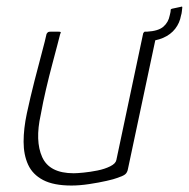

<svg xmlns="http://www.w3.org/2000/svg" viewBox="-20 -570 584 594"><path d="M201 4Q146 4 113.5 -13Q81 -30 67 -60.5Q53 -91 53 -131.5Q53 -172 63 -219Q74 -270 86.5 -319Q99 -368 109.5 -407Q120 -446 124 -465Q127 -470 129.5 -471Q132 -472 137 -472H160Q166 -472 167.5 -471Q169 -470 166 -464Q164 -456 157.5 -431Q151 -406 141.5 -370.5Q132 -335 122.5 -294.5Q113 -254 106 -215Q88 -134 110.5 -84Q133 -34 208 -34Q218 -34 238.5 -36Q259 -38 281.5 -42.5Q304 -47 321 -55.5Q338 -64 340 -75L423 -467Q424 -469 425.5 -470.5Q427 -472 428 -472H461Q463 -472 464.5 -471Q466 -470 465 -467L376 -48Q374 -36 367 -30.5Q360 -25 341 -19Q334 -16 310 -10.5Q286 -5 256 -0.5Q226 4 201 4ZM540 -549Q544 -551 544 -547Q543 -540 542.5 -534Q542 -528 540 -522Q536 -499 522 -481Q508 -463 485 -453Q462 -443 428 -441Q425 -441 426 -444L431 -469Q433 -472 435 -472Q470 -474 485.5 -487.5Q501 -501 505 -522Q506 -526 507 -530.5Q508 -535 508 -539Q508 -542 512 -543Z"/></svg>

Font: Glory Thin ExtraLight
Style: Italic
Weight: 250
Italic angle: -12°
Version: Version 1.011